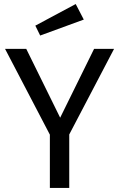

<svg xmlns="http://www.w3.org/2000/svg" viewBox="-20 -931 590 951"><path d="M323 -265V0H227V-264L5 -689H110L278 -348L446 -689H545ZM395 -834 179 -755 155 -804 355 -911Z"/></svg>

Font: Fira Sans
Style: Regular
Weight: 400
Designer: bBox Type GmbH & Carrois Corporate GbR & Edenspiekermann AG
Foundry: bBox Type GmbH & Carrois Corporate GbR & Edenspiekermann AG
Version: Version 4.301